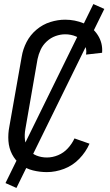

<svg xmlns="http://www.w3.org/2000/svg" viewBox="-20 -840 540 946"><path d="M61 86 7 62 440 -820 494 -796ZM211 8Q176 8 142 -0.5Q108 -9 81.5 -29.5Q55 -50 39.5 -80Q24 -110 21.5 -145.5Q19 -181 26 -216L87 -561Q93 -598 111 -633Q129 -668 160 -694Q191 -720 228 -731.5Q265 -743 301 -743Q349 -743 392.5 -725Q436 -707 461.5 -667.5Q487 -628 483 -580L404 -571Q409 -599 395 -624Q381 -649 355.5 -660Q330 -671 301 -671Q278 -671 254 -662.5Q230 -654 210.5 -636Q191 -618 180.5 -595.5Q170 -573 165 -549L105 -204Q100 -177 103 -150.5Q106 -124 121 -103.5Q136 -83 160 -73.5Q184 -64 211 -64Q239 -64 266.5 -75.5Q294 -87 314.5 -109.5Q335 -132 347 -158L421 -132Q403 -91 370.5 -57.5Q338 -24 295.5 -8Q253 8 211 8Z"/></svg>

Font: Iosevka SS08
Style: Italic
Weight: 400
Italic angle: -10°
Monospace: yes
Designer: Belleve Invis
Foundry: Belleve Invis
Version: 2.1.0; ttfautohint (v1.8.2)